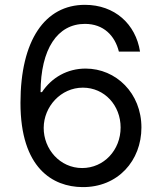

<svg xmlns="http://www.w3.org/2000/svg" viewBox="-20 -757 664 787"><path d="M316.8 9.9C463.8 11.7 559.7 -99.1 559.7 -234.4C559.7 -375 455.6 -475.9 331 -475.9C256 -475.9 191.8 -439.3 152 -379.3H146.3C146.7 -556.5 215.6 -659.1 328.1 -659.1C404.8 -659.1 451 -610.8 467.3 -545.5H554C536.2 -658.4 450.3 -737.2 328.1 -737.2C164.4 -737.2 63.9 -592.3 63.9 -335.2C63.9 -66.4 197.4 8.5 316.8 9.9ZM159.1 -233C159.4 -320 229.4 -397.7 319.6 -397.7C408.7 -397.7 474.4 -324.6 474.4 -234.4C474.4 -142 405.9 -68.2 316.8 -68.2C225.5 -68.2 158.7 -146 159.1 -233Z"/></svg>

Font: Margiela Sans
Style: Regular
Weight: 400
Designer: Stefan Endress, Andreas Faust
Version: Version 1.100;FEAKit 1.0